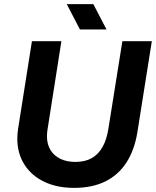

<svg xmlns="http://www.w3.org/2000/svg" viewBox="-20 -900 757 932"><path d="M340 12Q256 12 194 -18Q132 -48 98 -102Q64 -156 64 -227Q64 -239 65 -251Q66 -263 68 -276L135 -700H278L210 -267Q209 -260 208.5 -252.5Q208 -245 208 -238Q208 -199 225.5 -171Q243 -143 274 -128.5Q305 -114 346 -114Q393 -114 425.5 -132.5Q458 -151 478 -187Q498 -223 506 -274L574 -700H717L647 -259Q633 -172 594 -111.5Q555 -51 491.5 -19.5Q428 12 340 12ZM368 -757 304 -880H433L497 -757Z"/></svg>

Font: MuseoModerno Thin SemiBold
Style: Italic
Weight: 600
Italic angle: -9°
Version: Version 1.003